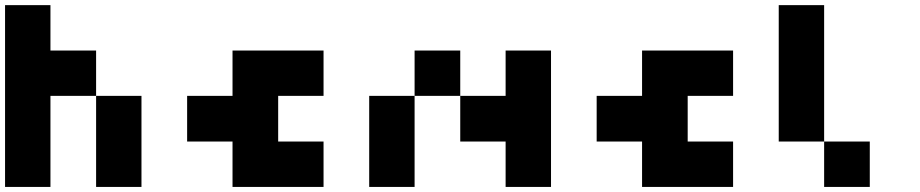

<svg xmlns="http://www.w3.org/2000/svg" viewBox="-20 -740 3643 760"><path d="M179.7 -540Q240.2 -540 360.4 -540Q360.4 -480.5 360.4 -360.4Q299.8 -360.4 179.7 -360.4Q179.7 -240.2 179.7 0Q120.1 0 0 0Q0 -240.2 0 -719.7Q59.6 -719.7 179.7 -719.7Q179.7 -660.2 179.7 -540ZM360.4 -360.4Q419.9 -360.4 540 -360.4Q540 -240.2 540 0Q480.5 0 360.4 0Q360.4 -120.1 360.4 -360.4Z M900.4 -179.7Q840.8 -179.7 720.7 -179.7Q720.7 -240.2 720.7 -360.4Q780.3 -360.4 900.4 -360.4Q900.4 -419.9 900.4 -540Q1020.5 -540 1260.7 -540Q1260.7 -480.5 1260.7 -360.4Q1201.2 -360.4 1081.1 -360.4Q1081.1 -299.8 1081.1 -179.7Q1140.6 -179.7 1260.7 -179.7Q1260.7 -120.1 1260.7 0Q1140.6 0 900.4 0Q900.4 -59.6 900.4 -179.7Z M1981.4 -360.4Q1981.4 -419.9 1981.4 -540Q2041 -540 2161.1 -540Q2161.1 -360.4 2161.1 0Q2101.6 0 1981.4 0Q1981.4 -59.6 1981.4 -179.7Q1921.9 -179.7 1801.8 -179.7Q1801.8 -240.2 1801.8 -360.4Q1861.3 -360.4 1981.4 -360.4ZM1441.4 -360.4Q1501 -360.4 1621.1 -360.4Q1621.1 -240.2 1621.1 0Q1561.5 0 1441.4 0Q1441.4 -120.1 1441.4 -360.4ZM1621.1 -540Q1681.6 -540 1801.8 -540Q1801.8 -480.5 1801.8 -360.4Q1741.2 -360.4 1621.1 -360.4Q1621.1 -419.9 1621.1 -540Z M2521.5 -179.7Q2461.9 -179.7 2341.8 -179.7Q2341.8 -240.2 2341.8 -360.4Q2401.4 -360.4 2521.5 -360.4Q2521.5 -419.9 2521.5 -540Q2641.6 -540 2881.8 -540Q2881.8 -480.5 2881.8 -360.4Q2822.3 -360.4 2702.1 -360.4Q2702.1 -299.8 2702.1 -179.7Q2761.7 -179.7 2881.8 -179.7Q2881.8 -120.1 2881.8 0Q2761.7 0 2521.5 0Q2521.5 -59.6 2521.5 -179.7Z M3062.5 -719.7Q3122.1 -719.7 3242.2 -719.7Q3242.2 -540 3242.2 -179.7Q3182.6 -179.7 3062.5 -179.7Q3062.5 -360.4 3062.5 -719.7ZM3242.2 -179.7Q3302.7 -179.7 3422.9 -179.7Q3422.9 -120.1 3422.9 0Q3362.3 0 3242.2 0Q3242.2 -59.6 3242.2 -179.7Z"/></svg>

Font: Pixelfont
Style: 5 px
Weight: 400
Designer: Eugene Lysy
Version: Version 1.0.2 (beta)